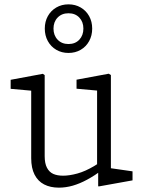

<svg xmlns="http://www.w3.org/2000/svg" viewBox="-20 -851 660 883"><path d="M123.5 -123.5V-460L146 -432L29 -442.5V-484L177 -511.5L185.5 -505.5V-133Q185.5 -99.5 196 -79.5Q206.5 -59.5 225 -51.2Q243.5 -43 270.5 -43Q299 -43 335.8 -53Q372.5 -63 415 -88.5Q429 -96.5 452 -113.5V-70.5Q414.5 -43 380.8 -24.8Q347 -6.5 314.8 2.8Q282.5 12 251 12Q211.5 12 183 -2.8Q154.5 -17.5 139 -47.8Q123.5 -78 123.5 -123.5ZM431.5 -64 426.5 -75V-458.5L449 -432.5L332 -443V-484.5L480 -512L490 -506V-55L467.5 -80.5L589.5 -63V-21.5L436.5 6H431.5ZM186 -719.5Q186 -751.5 200 -776.8Q214 -802 238.8 -816.5Q263.5 -831 295 -831Q326.5 -831 351.2 -816.5Q376 -802 390 -776.8Q404 -751.5 404 -719.5Q404 -687.5 390 -662Q376 -636.5 351.2 -622Q326.5 -607.5 295 -607.5Q263.5 -607.5 238.8 -622Q214 -636.5 200 -662Q186 -687.5 186 -719.5ZM363.5 -719.5Q363.5 -750.5 344.8 -770.2Q326 -790 295 -790Q264 -790 245 -770.2Q226 -750.5 226 -719.5Q226 -688.5 245 -668.5Q264 -648.5 295 -648.5Q326 -648.5 344.8 -668.5Q363.5 -688.5 363.5 -719.5Z"/></svg>

Font: Monaspace Xenon Var ExtraLight
Style: Regular
Weight: 200
Designer: Riley Cran and the Lettermatic Team
Version: Version 1.200 (Monaspace Xenon Var)